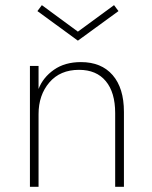

<svg xmlns="http://www.w3.org/2000/svg" viewBox="-20 -719 585 739"><path d="M95.2 0V-465.3H128.4V-376.5Q145.5 -420.9 187.5 -450.4Q229.5 -480 291.5 -480Q370.1 -480 413.6 -429.9Q457 -379.9 457 -288.6V0H423.3V-283.7Q423.3 -363.3 387.2 -406.7Q351.1 -450.2 284.2 -450.2Q211.4 -450.2 169.9 -401.6Q128.4 -353 128.4 -279.8V0ZM124 -676.3 141.1 -699.2 279.8 -597.2 418.9 -699.2 436 -676.3 279.8 -562.5Z"/></svg>

Font: Spartan MB ExtLt
Style: Regular
Weight: 200
Designer: Matt Bailey, Mirko Velimirovic
Foundry: Matt Bailey
Version: Version 1.005